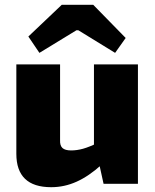

<svg xmlns="http://www.w3.org/2000/svg" viewBox="-20 -765 645 799"><path d="M230 -497V-182Q229 -159 240 -149Q251 -139 276 -139Q300 -139 325.5 -146Q351 -153 390 -172L402 -79Q350 -32 299 -9Q248 14 193 14Q48 14 48 -125V-497ZM554 -497V0H411L389 -100L371 -112V-497ZM368 -745 503 -607 459 -545 306 -639H298L144 -545L98 -613L237 -745Z"/></svg>

Font: Exo 2 ExtraBold
Style: Regular
Weight: 800
Designer: Natanael Gama
Foundry: Natanael Gama
Version: Version 2.010